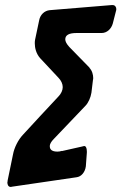

<svg xmlns="http://www.w3.org/2000/svg" viewBox="-20 -740 478 756"><path d="M223 -145 224 -146C218 -144 212 -143 206 -143C178 -143 176 -157 176 -165C176 -172 181 -182 192 -193L316 -323C328 -335 337 -356 340 -375L346 -425C347 -428 347 -430 347 -433C347 -445 343 -462 332 -473H333C306 -500 280 -528 253 -555C242 -567 237 -577 237 -585C237 -602 252 -610 281 -610H380C401 -610 418 -626 424 -647L436 -694C437 -697 438 -701 438 -704C438 -712 433 -720 424 -720H419L176 -700C155 -698 138 -682 134 -659L118 -583C117 -578 117 -574 117 -569C117 -552 122 -529 138 -511L210 -434C221 -423 227 -409 227 -397C227 -385 221 -371 210 -360C163 -310 117 -260 70 -209C52 -190 36 -159 31 -131L10 -29C10 -28 10 -28 10 -27L9 -22C9 -14 12 -4 22 -4C23 -4 25 -4 28 -5L281 -42C300 -44 315 -62 318 -85L322 -139V-144C322 -159 317 -165 312 -165C310 -165 307 -164 303 -163Z"/></svg>

Font: Bangerz
Style: Regular
Weight: 400
Designer: vernon adams
Foundry: Vernon Adams
Version: Version 2.10;December 28, 2023;FontCreator 13.0.0.2683 64-bi